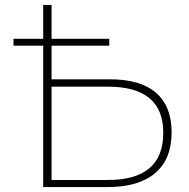

<svg xmlns="http://www.w3.org/2000/svg" viewBox="-20 -762 770 782"><path d="M156 0V-576H35V-604H156V-742H190V-604H425V-576H190V-439H429Q552 -439 615.5 -384Q679 -329 679 -223Q679 -114 612 -57Q545 0 417 0ZM190 -29H420Q645 -29 645 -221Q645 -409 420 -409H190Z"/></svg>

Font: Montserrat ExtraLight
Style: Regular
Weight: 200
Designer: Julieta Ulanovsky
Foundry: Julieta Ulanovsky
Version: Version 9.000; ttfautohint (v1.8.4.7-5d5b)